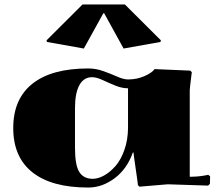

<svg xmlns="http://www.w3.org/2000/svg" viewBox="-20 -840 1000 870"><path d="M354 -819.8H545.9L709 -657.2L707 -649.9L540 -620.1L452.1 -779.8H448.2L359.9 -620.1L192.9 -649.9L190.9 -657.2ZM839.8 -39.1Q877 -39.1 908.2 -44.9L923.8 -47.9L932.1 -41L931.2 -6.8L922.9 1L740.2 -4.9L611.8 5.9L605 -1Q605 -6.8 595 -74.7Q585 -142.6 585 -148.9H582Q555.2 -73.7 499 -32Q442.9 9.8 379.9 9.8Q213.9 9.8 127 -59.1Q40 -127.9 40 -259.8Q40 -391.6 127 -460.7Q213.9 -529.8 379.9 -529.8Q415 -529.8 449.5 -517.3Q483.9 -504.9 512 -492.4Q540 -480 560.1 -480Q601.6 -480 636.2 -495.8Q670.9 -511.7 680.2 -526.9L841.8 -520L849.1 -513.2Q839.8 -439 839.8 -432.1ZM560.1 -439.9Q532.2 -439.9 502 -452.4Q471.7 -464.8 444.6 -477.5Q417.5 -490.2 397 -490.2Q359.4 -490.2 339.6 -454.1Q319.8 -418 319.8 -350.1V-169.9Q319.8 -91.3 339.4 -60.5Q358.9 -29.8 399.9 -29.8Q425.3 -29.8 452.4 -45.2Q479.5 -60.5 503.7 -88.1Q527.8 -115.7 543.7 -160.9Q559.6 -206.1 560.1 -259.8Z"/></svg>

Font: Yokawerad
Style: Regular
Weight: 500
Designer: gluk
Foundry: gluk
Version: Version 0.79